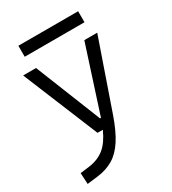

<svg xmlns="http://www.w3.org/2000/svg" viewBox="-218 -797 1022 1144"><g transform="rotate(-30 293.0 -225.5)"><path d="M40.5 234.4 36.6 157.7 101.6 149.4Q163.1 140.6 205.3 106.7Q247.6 72.8 280.3 0H243.7L30.8 -517.6H119.6L299.8 -66.9H306.2Q306.6 -68.4 307.1 -70.3L451.7 -517.6H540.5L377 -45.9Q344.7 46.9 308.1 103.8Q271.5 160.6 224.4 189.2Q177.2 217.8 113.3 225.6ZM94.7 -609.4V-685.1H505.9V-609.4Z"/></g></svg>

Font: Cascadia Code PL SemiLight
Style: Regular
Weight: 350
Monospace: yes
Designer: Aaron Bell
Foundry: Saja Typeworks
Version: Version 2404.023; ttfautohint (v1.8.4)